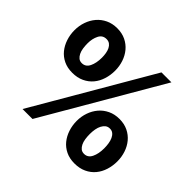

<svg xmlns="http://www.w3.org/2000/svg" viewBox="-180 -949 1160 1160"><g transform="rotate(45 399.5 -369.5)"><path d="M142 0 579 -750H664L227 0ZM771 -181Q771 -143 760 -108Q749 -73 727 -46.5Q705 -20 672 -4.5Q639 11 596 11Q554 11 522 -4.5Q490 -20 468.5 -46.5Q447 -73 435.5 -108Q424 -143 424 -181Q424 -219 436 -253.5Q448 -288 470.5 -314.5Q493 -341 525.5 -356.5Q558 -372 599 -372Q640 -372 672 -356.5Q704 -341 726 -314.5Q748 -288 759.5 -253.5Q771 -219 771 -181ZM659 -181Q659 -201 656 -220.5Q653 -240 646 -255.5Q639 -271 627.5 -280.5Q616 -290 599 -290Q582 -290 570.5 -281Q559 -272 551 -257Q543 -242 539.5 -222Q536 -202 536 -181Q536 -159 539 -139Q542 -119 549.5 -104Q557 -89 568 -80Q579 -71 596 -71Q628 -71 643.5 -102.5Q659 -134 659 -181ZM374 -559Q374 -521 363 -486Q352 -451 330 -424.5Q308 -398 275 -382.5Q242 -367 199 -367Q157 -367 125 -382.5Q93 -398 71.5 -424.5Q50 -451 38.5 -486Q27 -521 27 -559Q27 -597 39 -631.5Q51 -666 73.5 -692.5Q96 -719 128.5 -734.5Q161 -750 202 -750Q243 -750 275 -734.5Q307 -719 329 -692.5Q351 -666 362.5 -631.5Q374 -597 374 -559ZM262 -559Q262 -577 259 -595Q256 -613 249 -627Q242 -641 230.5 -649.5Q219 -658 202 -658Q169 -658 154 -628Q139 -598 139 -559Q139 -537 142 -517Q145 -497 152.5 -482Q160 -467 171 -458Q182 -449 199 -449Q231 -449 246.5 -480.5Q262 -512 262 -559Z"/></g></svg>

Font: Ek Mukta ExtraBold
Style: Regular
Weight: 800
Designer: Girish Dalvi and Yashodeep Gholap
Foundry: Ek Type
Version: Version 2.538;PS 1.002;hotconv 16.6.51;makeotf.lib2.5.65220;